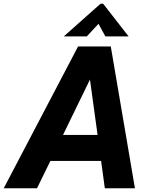

<svg xmlns="http://www.w3.org/2000/svg" viewBox="-65 -1013 800 1033"><path d="M661 0H499L479 -147H206L134 0H-45L355 -763H531ZM419 -585 274 -287H460ZM402 -817H278L476 -993H490L627 -817H502L465 -885Z"/></svg>

Font: Open Sauce One ExtraBold Italic
Style: Regular
Weight: 800
Italic angle: -10°
Designer: Alfredo Marco Pradil
Foundry: Creative Sauce Fz LLC
Version: Version 1.477